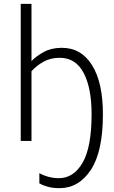

<svg xmlns="http://www.w3.org/2000/svg" viewBox="-20 -734 594 1000"><path d="M290 246Q390 246 453 151Q516 56 516 -139Q516 -304 459.5 -394.5Q403 -485 302 -485Q248 -485 208.5 -463.5Q169 -442 144 -416V-714H88V0H144V-363Q170 -392 206.5 -412.5Q243 -433 291 -433Q374 -433 415.5 -354.5Q457 -276 457 -139Q457 32 410.5 113Q364 194 286 194Q234 194 185 168V221Q204 232 230 239Q256 246 290 246Z"/></svg>

Font: Noto Sans UI SemiCondensed Light
Style: Regular
Weight: 300
Width: 4
Designer: Monotype Design Team
Foundry: Monotype Imaging Inc.
Version: Version 1.901